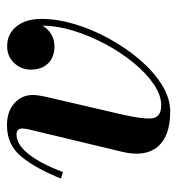

<svg xmlns="http://www.w3.org/2000/svg" viewBox="2 -512 520 564"><g transform="rotate(-90 262.0 -230.0)"><path d="M209.5 -139.5Q194 -74 196.2 -45.2Q198.5 -16.5 235 -16.5Q264.5 -16.5 296.8 -38.5Q329 -60.5 359.2 -97.2Q389.5 -134 414 -179.8Q438.5 -225.5 453.5 -273.5Q468.5 -321.5 468.5 -365.5Q460 -349.5 443.8 -339.8Q427.5 -330 408 -330Q376 -330 357.8 -348.8Q339.5 -367.5 339.5 -399.5Q339.5 -428 359 -448.5Q378.5 -469 408 -469Q444 -469 466.2 -441.8Q488.5 -414.5 488.5 -368Q488.5 -322 473 -270.2Q457.5 -218.5 430.2 -169Q403 -119.5 368.2 -79Q333.5 -38.5 294.5 -14.2Q255.5 10 216 10Q144 10 113 -26.8Q82 -63.5 98 -131L164 -406Q165 -410.5 165.8 -415.5Q166.5 -420.5 166.5 -424.5Q166.5 -441.5 149 -441.5Q119.5 -441.5 91.5 -406.2Q63.5 -371 38.5 -305L19.5 -311Q48 -382.5 82.8 -426Q117.5 -469.5 176 -469.5Q217 -469.5 241 -447.5Q265 -425.5 265 -394Q265 -383.5 263 -372.8Q261 -362 259.5 -354.5Z"/></g></svg>

Font: Bodoni* 11pt Medium
Style: Italic
Weight: 500
Italic angle: -13°
Version: Version 2.3